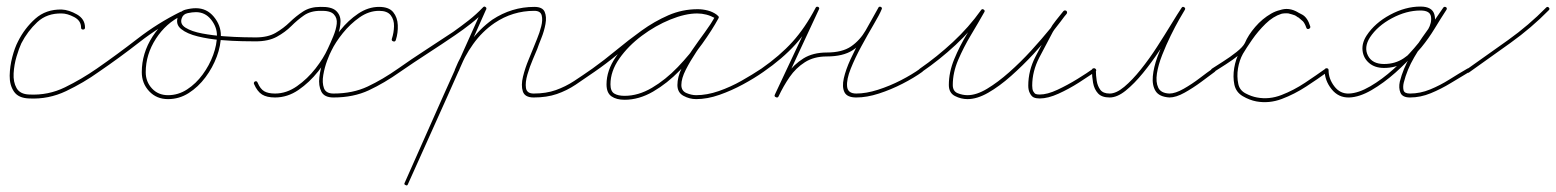

<svg xmlns="http://www.w3.org/2000/svg" viewBox="-20 -291 4741 585"><path d="M233 -201Q227 -201 227 -207Q227 -228 206 -239Q185 -250 168 -250Q123 -251 93.5 -223.5Q64 -196 45 -159Q38 -144 30.5 -119Q23 -94 21.5 -67.5Q20 -41 30.5 -22.5Q41 -4 69 -3Q127 0 178 -25Q229 -50 275 -82Q279 -85 283 -80Q286 -76 281 -72Q235 -39 181.5 -13.5Q128 12 69 9Q36 8 22.5 -12Q9 -32 9.5 -60.5Q10 -89 17.5 -117.5Q25 -146 35 -165Q55 -205 87.5 -234Q120 -263 168 -262Q190 -261 214.5 -247Q239 -233 239 -207Q239 -201 233 -201Z M275 -82Q337 -125 399 -173Q461 -221 530 -255Q535 -257 538 -252Q540 -247 535 -244Q486 -221 455 -173Q424 -125 424 -71Q424 -42 443 -21.5Q462 -1 492 -1Q523 -1 550 -18.5Q577 -36 597.5 -64Q618 -92 629.5 -123.5Q641 -155 641 -183Q641 -209 623 -231.5Q605 -254 577 -254Q566 -254 552 -251Q538 -248 534 -236Q527 -218 545.5 -206.5Q564 -195 596 -189Q628 -183 662.5 -180.5Q697 -178 724 -177.5Q751 -177 759 -177Q765 -177 765 -171Q765 -165 759 -165Q748 -165 718.5 -165.5Q689 -166 652.5 -169Q616 -172 583 -180Q550 -188 532 -202.5Q514 -217 522 -240Q528 -257 545 -261.5Q562 -266 577 -266Q610 -266 631.5 -240Q653 -214 653 -183Q653 -152 640.5 -118.5Q628 -85 606 -55.5Q584 -26 555 -7.5Q526 11 492 11Q457 11 434.5 -13Q412 -37 412 -71Q412 -129 445 -180Q478 -231 530 -255Q535 -257 538 -252Q540 -247 535 -244Q467 -211 405.5 -163Q344 -115 281 -72Q276 -69 273 -74Q270 -79 275 -82Z M759 -177Q796 -177 820 -191Q844 -205 863 -223.5Q882 -242 903.5 -256Q925 -270 956 -270Q990 -271 1004 -258Q1018 -245 1017.5 -225Q1017 -205 1008.5 -181.5Q1000 -158 990 -137Q976 -107 949.5 -73.5Q923 -40 889.5 -17Q856 6 818 6Q793 6 778.5 -3Q764 -12 754 -35Q752 -40 757 -43Q763 -45 765 -39Q773 -20 785 -13Q797 -6 818 -6Q853 -6 885 -28.5Q917 -51 941.5 -82.5Q966 -114 979 -143Q987 -160 995.5 -180.5Q1004 -201 1006 -218.5Q1008 -236 997 -247.5Q986 -259 956 -258Q926 -258 906 -244Q886 -230 867.5 -211.5Q849 -193 823.5 -179Q798 -165 759 -165Q753 -165 753 -171Q753 -177 759 -177ZM1174 -173Q1180 -191 1180.5 -211Q1181 -231 1170.5 -244.5Q1160 -258 1135 -258Q1104 -258 1075.5 -238Q1047 -218 1024.5 -190Q1002 -162 990 -137Q985 -128 977 -107Q969 -86 965 -62.5Q961 -39 967 -22.5Q973 -6 996 -6Q1055 -6 1100.5 -27.5Q1146 -49 1193 -82Q1197 -85 1201 -80Q1204 -76 1199 -72Q1151 -38 1104 -16Q1057 6 996 6Q968 6 959 -12Q950 -30 953 -55.5Q956 -81 964.5 -105.5Q973 -130 979 -143Q993 -169 1017 -199Q1041 -229 1071.5 -249.5Q1102 -270 1135 -270Q1165 -270 1178 -254Q1191 -238 1192 -214.5Q1193 -191 1186 -169Q1184 -163 1178 -165Q1172 -167 1174 -173Z M1191 -74Q1188 -78 1193 -82Q1234 -111 1276.5 -138.5Q1319 -166 1361 -194Q1385 -211 1408 -229Q1431 -247 1452 -269Q1456 -273 1460 -269Q1464 -265 1460 -260Q1439 -238 1415.5 -219.5Q1392 -201 1367 -184Q1326 -156 1283.5 -128.5Q1241 -101 1199 -72Q1195 -69 1191 -74ZM1461 -262Q1402 -129 1342.5 4Q1283 137 1223 270Q1221 276 1216 273Q1210 271 1213 266Q1272 132 1331.5 -1Q1391 -134 1451 -267Q1453 -272 1458 -270Q1464 -268 1461 -262ZM1366 -79Q1384 -124 1412.5 -163.5Q1441 -203 1480 -231Q1539 -270 1608 -270Q1633 -270 1639.5 -255Q1646 -240 1642 -218Q1638 -196 1629.5 -175Q1621 -154 1617 -142Q1613 -132 1603.5 -110Q1594 -88 1587 -64Q1580 -40 1582.5 -23Q1585 -6 1606 -6Q1644 -6 1673.5 -16.5Q1703 -27 1729 -44Q1755 -61 1785 -82Q1789 -85 1793 -80Q1796 -76 1791 -72Q1761 -51 1734 -33Q1707 -15 1676.5 -4.5Q1646 6 1606 6Q1579 6 1573 -12.5Q1567 -31 1573.5 -57.5Q1580 -84 1590.5 -109Q1601 -134 1606 -147Q1609 -155 1616.5 -173Q1624 -191 1629 -210.5Q1634 -230 1630.5 -244Q1627 -258 1608 -258Q1542 -258 1487 -221Q1449 -195 1421.5 -156.5Q1394 -118 1378 -75Q1375 -69 1370 -71Q1364 -74 1366 -79Z M1783 -74Q1780 -79 1785 -82Q1820 -107 1857.5 -138Q1895 -169 1934.5 -197.5Q1974 -226 2016.5 -244.5Q2059 -263 2106 -263Q2121 -263 2136.5 -259Q2152 -255 2164 -246Q2169 -243 2166 -238Q2163 -233 2158 -236Q2133 -250 2104 -250Q2068 -250 2022.5 -231.5Q1977 -213 1935.5 -182Q1894 -151 1867 -112.5Q1840 -74 1840 -34Q1840 -13 1851.5 -6Q1863 1 1883 1Q1925 1 1966.5 -23.5Q2008 -48 2045 -86.5Q2082 -125 2111 -166.5Q2140 -208 2159 -241Q2162 -246 2167 -243Q2172 -240 2169 -235Q2158 -215 2139.5 -188.5Q2121 -162 2102 -133.5Q2083 -105 2069.5 -78.5Q2056 -52 2056 -32Q2056 -14 2071.5 -7.5Q2087 -1 2101 -1Q2134 -1 2170 -13.5Q2206 -26 2239.5 -45Q2273 -64 2300 -82Q2304 -85 2308 -80Q2311 -76 2306 -72Q2279 -53 2244 -34Q2209 -15 2172 -2Q2135 11 2101 11Q2081 11 2062.5 1Q2044 -9 2044 -32Q2044 -56 2057 -83.5Q2070 -111 2089 -138.5Q2108 -166 2127.5 -192.5Q2147 -219 2159 -241Q2162 -246 2167 -243Q2172 -240 2169 -235Q2150 -200 2119.5 -157.5Q2089 -115 2051 -76Q2013 -37 1970 -12Q1927 13 1883 13Q1858 13 1843 2.5Q1828 -8 1828 -34Q1828 -76 1856 -117Q1884 -158 1927 -190.5Q1970 -223 2017.5 -242.5Q2065 -262 2104 -262Q2137 -262 2164 -246Q2169 -243 2166 -238Q2162 -233 2158 -236Q2146 -244 2132.5 -247.5Q2119 -251 2106 -251Q2061 -251 2019.5 -232.5Q1978 -214 1939 -185.5Q1900 -157 1863 -126.5Q1826 -96 1791 -72Q1786 -69 1783 -74Z M2300 -82Q2356 -121 2394.5 -163.5Q2433 -206 2465 -267Q2467 -272 2473 -270Q2478 -267 2475 -262Q2444 -196 2413.5 -130Q2383 -64 2352 3Q2349 8 2344 5Q2338 3 2341 -3Q2357 -36 2378 -65.5Q2399 -95 2428 -113Q2457 -131 2499 -131Q2546 -131 2573 -149.5Q2600 -168 2618 -199Q2636 -230 2656 -267Q2658 -272 2664 -270Q2669 -267 2666 -262Q2660 -247 2642 -216.5Q2624 -186 2604.5 -150Q2585 -114 2572 -81.5Q2559 -49 2561 -27.5Q2563 -6 2589 -6Q2619 -6 2655 -17.5Q2691 -29 2725 -46.5Q2759 -64 2784 -82Q2788 -85 2792 -80Q2795 -76 2790 -72Q2765 -54 2730 -36Q2695 -18 2658 -6Q2621 6 2589 6Q2561 6 2553 -10Q2545 -26 2551 -52.5Q2557 -79 2571.5 -110.5Q2586 -142 2603 -172.5Q2620 -203 2634.5 -228.5Q2649 -254 2656 -267Q2658 -272 2663 -270Q2669 -267 2666 -262Q2645 -222 2626 -189.5Q2607 -157 2578 -138Q2549 -119 2499 -119Q2460 -119 2432.5 -101.5Q2405 -84 2386 -56.5Q2367 -29 2352 3Q2349 8 2344 5Q2338 3 2341 -3Q2372 -69 2403 -135Q2434 -201 2465 -267Q2467 -272 2473 -270Q2478 -267 2475 -262Q2443 -199 2403.5 -155.5Q2364 -112 2306 -72Q2301 -69 2298 -74Q2295 -79 2300 -82Z M2781 -74Q2778 -79 2783 -82Q2835 -118 2883.5 -163Q2932 -208 2969 -260Q2972 -265 2977 -262Q2982 -259 2979 -254Q2961 -222 2938.5 -184.5Q2916 -147 2899.5 -108.5Q2883 -70 2883 -32Q2883 -13 2898 -7Q2913 -1 2928 -1Q2955 -1 2987.5 -20.5Q3020 -40 3055 -71Q3090 -102 3122 -137Q3154 -172 3180 -204Q3206 -236 3220 -256Q3223 -261 3228 -258Q3233 -254 3230 -249Q3219 -236 3208 -222.5Q3197 -209 3188 -194Q3188 -194 3188 -194Q3188 -194 3188 -194Q3188 -194 3188 -194Q3188 -194 3188 -194Q3168 -157 3146.5 -115.5Q3125 -74 3125 -30Q3125 -19 3128 -13Q3128 -13 3128 -13Q3128 -13 3128 -13Q3128 -13 3128 -13Q3128 -13 3128 -13Q3132 -6 3136 -4.5Q3140 -3 3148 -3Q3171 -3 3202 -17.5Q3233 -32 3263 -50.5Q3293 -69 3311 -82Q3315 -85 3319 -80Q3322 -76 3317 -72Q3298 -59 3267.5 -39.5Q3237 -20 3205 -5.5Q3173 9 3148 9Q3137 9 3130 6Q3123 3 3118 -7Q3118 -7 3118 -7Q3118 -7 3118 -7Q3118 -7 3118 -7Q3118 -7 3118 -7Q3113 -16 3113 -30Q3113 -76 3135 -118.5Q3157 -161 3178 -200Q3178 -200 3178 -200Q3178 -200 3178 -200Q3178 -200 3178 -200Q3178 -200 3178 -200Q3186 -215 3197.5 -229Q3209 -243 3220 -257Q3224 -261 3229 -258Q3233 -254 3230 -250Q3214 -228 3188 -195Q3162 -162 3129 -126.5Q3096 -91 3060.5 -59.5Q3025 -28 2991 -8.5Q2957 11 2928 11Q2908 11 2889.5 1.5Q2871 -8 2871 -32Q2871 -71 2887.5 -111Q2904 -151 2927 -188.5Q2950 -226 2969 -260Q2972 -265 2977 -262Q2982 -258 2979 -254Q2941 -200 2892 -154.5Q2843 -109 2789 -72Q2784 -69 2781 -74Z M3313 -83Q3319 -83 3319 -77Q3319 -61 3321.5 -45Q3324 -29 3332.5 -17.5Q3341 -6 3361 -6Q3381 -6 3405.5 -26.5Q3430 -47 3456 -79.5Q3482 -112 3505.5 -148.5Q3529 -185 3548.5 -217Q3568 -249 3580 -267Q3583 -272 3588 -269Q3593 -266 3590 -261Q3585 -253 3573 -232Q3561 -211 3547 -182.5Q3533 -154 3521 -123.5Q3509 -93 3505 -67Q3501 -41 3509 -24Q3517 -7 3543 -6Q3543 -6 3543 -6Q3543 -6 3543 -6Q3543 -6 3543 -6Q3543 -6 3543 -6Q3561 -6 3586.5 -20.5Q3612 -35 3635.5 -53Q3659 -71 3675 -82Q3679 -85 3683 -80Q3686 -76 3681 -72Q3665 -60 3640 -41.5Q3615 -23 3589 -8.5Q3563 6 3543 6Q3543 6 3543 6Q3543 6 3543 6Q3543 6 3543 6Q3543 6 3543 6Q3512 4 3501 -13.5Q3490 -31 3492.5 -58.5Q3495 -86 3506.5 -117.5Q3518 -149 3532.5 -179.5Q3547 -210 3560.5 -233.5Q3574 -257 3580 -267Q3583 -272 3588 -269Q3593 -266 3590 -261Q3577 -241 3557.5 -208Q3538 -175 3513.5 -138Q3489 -101 3462.5 -68.5Q3436 -36 3410 -15Q3384 6 3361 6Q3337 6 3325.5 -6.5Q3314 -19 3310.5 -38.5Q3307 -58 3307 -77Q3307 -83 3313 -83Z M3671 -74Q3668 -79 3673 -82Q3685 -90 3706.5 -103.5Q3728 -117 3747.5 -132.5Q3767 -148 3773 -160Q3783 -184 3804.5 -209Q3826 -234 3853 -249.5Q3880 -265 3909 -262Q3909 -262 3909 -262Q3910 -262 3910 -262Q3933 -255 3948.5 -246Q3964 -237 3972 -211Q3973 -205 3968 -203Q3962 -201 3960 -207Q3956 -219 3950 -226Q3950 -226 3950 -226Q3950 -226 3950 -226Q3950 -226 3950 -226Q3950 -226 3950 -226Q3946 -229 3943 -232Q3940 -235 3936 -238Q3936 -238 3936 -238Q3936 -238 3936 -238Q3936 -238 3935.5 -238Q3935 -238 3935 -238Q3910 -257 3884.5 -249Q3859 -241 3836 -218.5Q3813 -196 3795 -170Q3777 -144 3767 -127Q3767 -127 3767 -127Q3767 -127 3767 -127Q3767 -127 3767 -127Q3767 -127 3767 -127Q3756 -107 3752 -82.5Q3748 -58 3753 -35Q3757 -16 3775 -6.5Q3793 3 3810 6Q3810 6 3810 6Q3810 6 3810 6Q3810 6 3810 6Q3810 6 3810 6Q3847 13 3884.5 -1.5Q3922 -16 3956.5 -39Q3991 -62 4019 -82Q4023 -85 4027 -80Q4030 -76 4025 -72Q3996 -51 3960 -27.5Q3924 -4 3885.5 10.5Q3847 25 3808 18Q3808 18 3808 18Q3808 18 3808 18Q3808 18 3808 18Q3808 18 3808 18Q3787 14 3766.5 2Q3746 -10 3741 -33Q3736 -57 3740.5 -84Q3745 -111 3757 -133Q3757 -133 3757 -133Q3757 -133 3757 -133Q3757 -133 3757 -133Q3757 -133 3757 -133Q3769 -153 3788.5 -181Q3808 -209 3833 -232Q3858 -255 3886 -262Q3914 -269 3943 -248Q3943 -248 3942.5 -248Q3942 -248 3942 -248Q3942 -248 3942 -248Q3942 -248 3942 -248Q3947 -245 3951 -241.5Q3955 -238 3958 -234Q3958 -234 3958 -234Q3958 -234 3958 -234Q3958 -234 3958 -234Q3958 -234 3958 -234Q3967 -225 3972 -211Q3974 -206 3968 -204Q3962 -202 3960 -207Q3953 -230 3940 -237.5Q3927 -245 3906 -250Q3906 -250 3907 -250Q3907 -250 3907 -250Q3882 -253 3857 -238Q3832 -223 3812.5 -200Q3793 -177 3783 -156Q3777 -141 3757 -125Q3737 -109 3715 -95Q3693 -81 3679 -72Q3674 -69 3671 -74Z M4028 -77Q4028 -51 4045.5 -28Q4063 -5 4090 -6Q4119 -7 4155 -28Q4191 -49 4226 -80.5Q4261 -112 4289 -144.5Q4317 -177 4331 -201Q4343 -222 4340 -240.5Q4337 -259 4308 -259Q4265 -259 4221 -235.5Q4177 -212 4154 -177Q4135 -147 4148 -121.5Q4161 -96 4197 -96Q4231 -96 4257 -113.5Q4283 -131 4304 -157.5Q4325 -184 4343 -213.5Q4361 -243 4377 -267Q4381 -272 4386 -269Q4390 -266 4387 -261Q4365 -226 4338 -190Q4311 -154 4289 -116.5Q4267 -79 4257 -39Q4254 -26 4256.5 -16Q4259 -6 4276 -6Q4307 -6 4337.5 -18.5Q4368 -31 4396.5 -49Q4425 -67 4451 -82Q4456 -85 4459 -80Q4462 -75 4457 -72Q4430 -56 4400.5 -38Q4371 -20 4339.5 -7Q4308 6 4276 6Q4253 6 4247 -8.5Q4241 -23 4245 -42Q4255 -82 4277.5 -120.5Q4300 -159 4327 -196Q4354 -233 4377 -267Q4380 -272 4385 -269Q4390 -265 4387 -261Q4370 -235 4351.5 -204.5Q4333 -174 4310.5 -146.5Q4288 -119 4260.5 -101.5Q4233 -84 4197 -84Q4169 -84 4151.5 -99Q4134 -114 4131.5 -137Q4129 -160 4144 -183Q4169 -221 4215.5 -246Q4262 -271 4308 -271Q4344 -271 4350.5 -246.5Q4357 -222 4341 -195Q4326 -170 4297 -136Q4268 -102 4232 -70Q4196 -38 4159 -16.5Q4122 5 4091 6Q4058 7 4037 -19.5Q4016 -46 4016 -77Q4016 -83 4022 -83Q4028 -83 4028 -77Z M4449 -72Q4446 -77 4451 -81Q4512 -124 4575 -169Q4638 -214 4691 -268Q4695 -272 4699 -268Q4703 -264 4699 -260Q4646 -206 4582.5 -160.5Q4519 -115 4457 -71Q4453 -67 4449 -72Z"/></svg>

Font: FRB American Cursive Guidelines Thin
Style: Italic
Weight: 100
Italic angle: -25°
Version: Version 2.0;Modular Font Editor K font №1